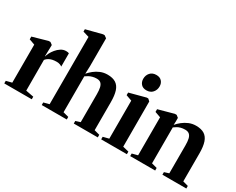

<svg xmlns="http://www.w3.org/2000/svg" viewBox="-105 -1263 2100 1708"><g transform="rotate(30 945.0 -409.0)"><path d="M12.5 0V-26.5L71 -41.5V-432L12.5 -453V-481L165.5 -524.5H184.5L208 -507L207.5 -479.5L205 -390L208 -392Q210.5 -405 221.5 -426.8Q232.5 -448.5 251 -471Q269.5 -493.5 293.8 -509Q318 -524.5 346.5 -524.5Q357.5 -524.5 364.8 -523Q372 -521.5 376.5 -519V-383Q370 -388.5 355.8 -394.2Q341.5 -400 320.5 -400Q297.5 -400 277.8 -395.8Q258 -391.5 242 -382.2Q226 -373 213.5 -357.5L214 -42L295 -26.5V0Z M454.5 -41.5V-733L392.5 -751.5V-776L555.5 -818H571.5L596.5 -800V-513L593.5 -435Q612 -457 638.2 -478.2Q664.5 -499.5 698 -513.5Q731.5 -527.5 771 -527.5Q824.5 -527.5 856.8 -506.5Q889 -485.5 903 -441.8Q917 -398 917 -329.5V-41.5L973 -26.5V0H726.5V-26.5L774 -41.5V-328.5Q774 -367.5 768.2 -394.2Q762.5 -421 747.5 -434.8Q732.5 -448.5 704.5 -448.5Q682.5 -448.5 663 -443.2Q643.5 -438 627.2 -429.2Q611 -420.5 597.5 -410.5V-41.5L654.5 -26.5V0H397.5V-26.5Z M1008 0V-26.5L1067.5 -41.5V-432L1007.5 -453.5V-480.5L1173.5 -524.5H1189L1210 -505.5L1210.5 -41.5L1272 -26.5V0ZM1136.5 -578.5Q1101 -578.5 1081.8 -600.2Q1062.5 -622 1062.5 -654Q1062.5 -691 1085.2 -716.5Q1108 -742 1148 -742H1149Q1184 -742 1203.5 -720.8Q1223 -699.5 1223 -667Q1223 -630.5 1200.2 -604.5Q1177.5 -578.5 1137.5 -578.5Z M1363.5 -41.5V-432L1304.5 -453V-481L1462.5 -524.5H1480.5L1503.5 -506.5V-468.5L1502 -434Q1521 -457 1547.8 -478.2Q1574.5 -499.5 1608 -513.5Q1641.5 -527.5 1680 -527.5Q1733.5 -527.5 1765.8 -507Q1798 -486.5 1812.8 -443Q1827.5 -399.5 1827.5 -330.5V-41.5L1882.5 -26.5V0H1637V-26.5L1684 -41.5V-329Q1684 -368 1678 -394.5Q1672 -421 1656.5 -434.8Q1641 -448.5 1613.5 -448.5Q1588 -448.5 1568.8 -443.2Q1549.5 -438 1534.5 -429.2Q1519.5 -420.5 1506.5 -410.5V-41.5L1562.5 -26.5V0H1306V-26.5Z"/></g></svg>

Font: Merriweather 120pt
Style: Bold
Weight: 700
Designer: Eben Sorkin
Foundry: Eben Sorkin
Version: Version 2.100